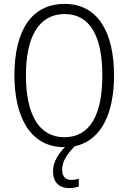

<svg xmlns="http://www.w3.org/2000/svg" viewBox="-20 -745 659 985"><path d="M384 212V172C375 175 361 178 345 178C315 178 299 160 299 125C299 83 323 46 364 5C505 -25 565 -172 565 -358C565 -576 484 -725 312 -725C142 -725 54 -589 54 -359C54 -153 130 10 310 10H313C276 47 252 90 252 133C252 189 282 220 336 220C356 220 372 216 384 212ZM113 -358C113 -554 178 -673 312 -673C441 -673 505 -560 505 -358C505 -158 443 -41 310 -41C178 -41 113 -161 113 -358Z"/></svg>

Font: Noto Sans Display SemiCondensed Light
Style: Regular
Weight: 300
Width: 4
Designer: Monotype Design Team
Foundry: Monotype Imaging Inc.
Version: Version 1.900